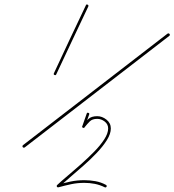

<svg xmlns="http://www.w3.org/2000/svg" viewBox="-20 -586 782 861"><path d="M376 -557Q340 -481 304 -405Q268 -329 232 -252Q230 -247 224 -250Q219 -252 222 -258Q257 -334 293 -410Q329 -486 365 -562Q367 -568 373 -565Q378 -563 376 -557ZM740 -434Q744 -429 739 -425Q577 -300 415 -175Q253 -50 91 75Q86 78 82 74Q79 69 83 65Q245 -60 407 -185Q569 -310 731 -435Q736 -438 740 -434ZM380 -73Q375 -59 370 -44.5Q365 -30 360 -16Q358 -11 352 -13Q347 -15 349 -20Q354 -34 359 -48.5Q364 -63 369 -77Q371 -82 376 -80Q382 -78 380 -73ZM351 -14Q346 -17 350 -22Q363 -40 376.5 -52.5Q390 -65 416 -65Q438 -65 457.5 -49.5Q477 -34 477 -10Q477 14 459.5 42Q442 70 414 99.5Q386 129 354 157Q322 185 293 210Q264 235 244 253Q241 256 237 250Q234 244 238 243Q268 234 297 228Q326 222 358 222Q383 222 408 226.5Q433 231 455 243Q460 246 458 251Q455 256 450 254Q428 243 405 238.5Q382 234 358 234Q327 234 299 240Q271 246 242 254Q237 255 235 251Q233 247 236 244Q254 227 282.5 203Q311 179 342.5 151Q374 123 402 94.5Q430 66 447.5 39Q465 12 465 -10Q465 -29 449.5 -41Q434 -53 416 -53Q394 -53 382.5 -41.5Q371 -30 359 -15Q356 -10 351 -14Z"/></svg>

Font: FRB American Cursive Guidelines Thin
Style: Italic
Weight: 100
Italic angle: -25°
Version: Version 2.0;Modular Font Editor K font №1